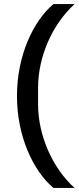

<svg xmlns="http://www.w3.org/2000/svg" viewBox="-20 -780 384 938"><path d="M63 -311Q63 -384 76.5 -451Q90 -518 114 -576Q138 -634 170.5 -681Q203 -728 241 -760H344Q303 -722 270 -675Q237 -628 214 -575Q191 -522 178.5 -465Q166 -408 166 -351V-271Q166 -214 178.5 -157Q191 -100 214 -47Q237 6 270 53.5Q303 101 344 138H241Q203 106 170.5 59Q138 12 114 -46Q90 -104 76.5 -171Q63 -238 63 -311Z"/></svg>

Font: IBM Plex Sans Hebrew Medium
Style: Regular
Weight: 500
Designer: Mike Abbink, Paul van der Laan, Pieter van Rosmalen, Yanek Iontef
Foundry: Bold Monday
Version: Version 1.2